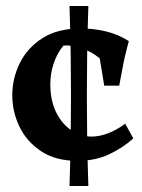

<svg xmlns="http://www.w3.org/2000/svg" viewBox="-20 -531 473 641"><path d="M275 90H212Q215 1 216 -71Q217 -143 217 -210.5Q217 -278 216 -350Q215 -422 212 -511H275Q272 -422 271 -350Q270 -278 270 -210.5Q270 -143 271 -71Q272 1 275 90ZM425 -69Q391 -38 344.5 -16Q298 6 238 6Q166 6 117.5 -26Q69 -58 45 -108Q21 -158 21 -213Q21 -269 46 -320Q71 -371 121.5 -403.5Q172 -436 250 -436Q292 -436 332.5 -426.5Q373 -417 410 -394Q396 -342 390 -308.5Q384 -275 378 -245H328L313 -336Q288 -357 256 -369Q224 -381 192 -379Q171 -354 159.5 -320Q148 -286 148 -250Q148 -196 167 -157Q186 -118 217.5 -96.5Q249 -75 286 -75Q311 -75 339.5 -85.5Q368 -96 398 -118Z"/></svg>

Font: Ruwudu
Style: Bold
Weight: 700
Designer: Becca Hirsbrunner Spalinger
Foundry: SIL International
Version: Version 3.000